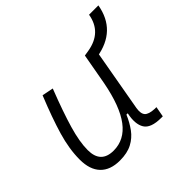

<svg xmlns="http://www.w3.org/2000/svg" viewBox="-161 -835 1023 1023"><g transform="rotate(-45 350.5 -323.0)"><path d="M198.2 10.3Q126 10.3 87.9 -29.5Q49.8 -69.3 49.8 -145Q49.8 -224.6 76.4 -315.2Q103 -405.8 152.3 -527.3L216.3 -514.6Q166 -385.3 140.9 -298.8Q115.7 -212.4 115.7 -150.9Q115.7 -50.8 211.9 -50.8Q293.5 -50.8 347.4 -122.1Q401.4 -193.4 429.7 -341.3L461.4 -517.6H527.3L458 -126.5Q451.7 -88.4 466.1 -72Q480.5 -55.7 523.4 -53.7H536.6L525.9 4.9H514.6Q436.5 4.9 413.6 -32.5Q390.6 -69.8 405.3 -138.7H395.5Q377.4 -96.2 352.8 -62.5Q328.1 -28.8 291 -9.3Q253.9 10.3 198.2 10.3ZM472.7 -461.4 461.4 -517.6 491.7 -522.5Q611.8 -542.5 630.9 -655.8H701.2Q673.3 -494.1 502.9 -466.3Z"/></g></svg>

Font: Cascadia Code Light
Style: Italic
Weight: 300
Italic angle: -10°
Monospace: yes
Designer: Aaron Bell
Foundry: Saja Typeworks
Version: Version 2404.023; ttfautohint (v1.8.4)